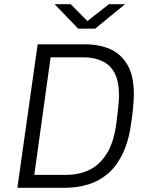

<svg xmlns="http://www.w3.org/2000/svg" viewBox="-20 -898 714 918"><path d="M63 0 160 -686H388Q454 -686 506 -663.5Q558 -641 589 -588.5Q620 -536 620 -448Q620 -435 619 -419Q618 -403 616 -380Q614 -357 609 -322Q598 -231 569 -168.5Q540 -106 498 -69.5Q456 -33 403 -16.5Q350 0 288 0ZM144 -62H299Q356 -62 405 -84.5Q454 -107 489.5 -162Q525 -217 537 -314Q542 -353 544.5 -376Q547 -399 548 -414Q549 -429 549 -441Q549 -510 527.5 -549.5Q506 -589 467.5 -606.5Q429 -624 378 -624H222ZM354 -761 241 -878H318L410 -785H382L501 -878H578L435 -761Z"/></svg>

Font: Chivo ExtraLight
Style: Italic
Weight: 250
Italic angle: -8.05°
Designer: Hector Gatti
Foundry: Omnibus-Type
Version: Version 2.002